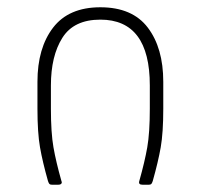

<svg xmlns="http://www.w3.org/2000/svg" viewBox="-20 -508 552 528"><path d="M120 -273V-209Q120 -143 127 -103Q134 -63 149 -10L150 -7Q150 0 140 0H123Q118 0 116 -2Q114 -4 112 -10Q97 -63 90 -103Q83 -143 83 -209V-283Q83 -376 126 -432Q169 -488 256 -488Q344 -488 386.5 -432Q429 -376 429 -283V-209Q429 -143 422 -103Q415 -63 400 -10Q398 -4 396 -2Q394 0 389 0H372Q360 0 363 -10Q378 -63 385 -103Q392 -143 392 -209V-273Q392 -454 256 -454Q183 -454 151.5 -404Q120 -354 120 -273Z"/></svg>

Font: Barlow GEO Extra Light
Style: Regular
Weight: 200
Designer: Jeremy Tribby
Foundry: Tribby Type
Version: Version 1.408